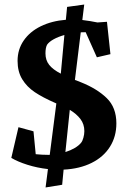

<svg xmlns="http://www.w3.org/2000/svg" viewBox="-20 -741 561 837"><path d="M257.3 -1.5 251 64.5 178.7 76.2 189 -3.9Q141.6 -9.3 99.4 -22.7Q57.1 -36.1 29.3 -52.7L60.5 -186.5L126 -168.5L135.7 -68.8Q163.6 -65.9 191.9 -65.9H196.8L225.6 -290L220.2 -292.5Q166.5 -315.9 131.8 -339.1Q97.2 -362.3 76.9 -395.5Q56.6 -428.7 56.6 -475.6Q56.6 -525.4 83.3 -564.2Q109.9 -603 157.7 -626.5Q205.6 -649.9 267.1 -654.8L272.5 -710.9L347.2 -721.2L338.9 -653.8Q375 -649.4 404.8 -643.1L446.3 -646L461.4 -504.9L402.3 -491.2L353.5 -600.6Q338.9 -600.6 332 -600.1L306.6 -392.6L333 -382.3Q402.8 -354.5 445.1 -313.5Q487.3 -272.5 487.3 -203.1Q487.3 -145.5 459.2 -101.1Q431.2 -56.6 379.2 -30.8Q327.1 -4.9 257.3 -1.5ZM245.1 -419.9 260.7 -588.4Q233.4 -580.6 213.6 -569.6Q193.8 -558.6 185.1 -545.9Q178.2 -532.7 178.2 -508.3Q178.2 -478.5 194.6 -458Q210.9 -437.5 245.1 -419.9ZM347.7 -169.4Q347.7 -199.7 330.6 -222.2Q313.5 -244.6 284.2 -262.2L265.1 -78.1Q288.1 -85.4 305.9 -95.9Q323.7 -106.4 333.5 -118.7Q339.4 -125.5 343.5 -140.4Q347.7 -155.3 347.7 -169.4Z"/></svg>

Font: Vesper Libre
Style: Bold
Weight: 700
Designer: Robert Keller & Kimya Gandhi
Foundry: Mota Italic
Version: Version 1.058